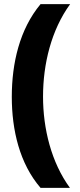

<svg xmlns="http://www.w3.org/2000/svg" viewBox="-20 -750 387 928"><path d="M37 -282C37 -121 75 41 176 158H318C228 35 188 -128 188 -283C188 -441 228 -605 319 -730H176C75 -609 37 -445 37 -282Z"/></svg>

Font: Noto Sans Myanmar UI ExtraBold
Style: Regular
Weight: 800
Designer: Monotype Design Team
Foundry: Monotype Imaging Inc.
Version: Version 2.103